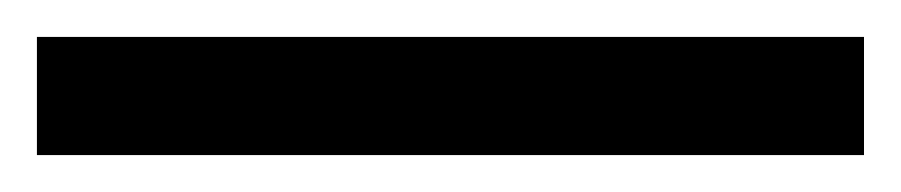

<svg xmlns="http://www.w3.org/2000/svg" viewBox="-22 70 488 104"><path d="M446 154H-2V90H446Z"/></svg>

Font: Noto Sans Rejang
Style: Regular
Weight: 400
Designer: Monotype Design Team
Foundry: Monotype Imaging Inc.
Version: Version 2.001; ttfautohint (v1.8.4.7-5d5b)